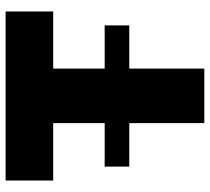

<svg xmlns="http://www.w3.org/2000/svg" viewBox="-52 -698 750 686"><g transform="rotate(-90 323.0 -355.0)"><path d="M625 -540H420.9V-356H575.2V-268.1H420.9V0H226.1V-268.1H70.8V-356H226.1V-540H21V-710H625Z"/></g></svg>

Font: Rawline Black
Style: Regular
Weight: 900
Designer: Matt McInerney, Pablo Impallari, Rodrigo Fuenzalida
Foundry: Matt McInerney, Pablo Impallari, Rodrigo Fuenzalida
Version: Version 4.020;PS 004.020;hotconv 1.0.88;makeotf.lib2.5.64775